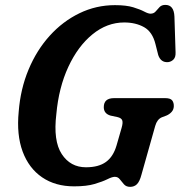

<svg xmlns="http://www.w3.org/2000/svg" viewBox="-20 -732 720 765"><path d="M438 -711.5Q483 -711.5 510.8 -703Q538.5 -694.5 554.5 -686Q570.5 -677.5 579.5 -677.5Q592.5 -677.5 600 -686.2Q607.5 -695 615.8 -703.8Q624 -712.5 639 -712.5Q673 -712.5 675 -666L679.5 -524Q680.5 -504.5 671.5 -495.2Q662.5 -486 650 -484.5Q621 -482 610.5 -512.5L599.5 -556Q587.5 -605 554 -623.8Q520.5 -642.5 475 -642.5Q406.5 -642.5 348.5 -595.2Q290.5 -548 252.2 -465.5Q214 -383 204.5 -277.5Q191.5 -171 226 -118.2Q260.5 -65.5 322.5 -65.5Q373 -65.5 402.2 -86.8Q431.5 -108 444.5 -153L464.5 -222.5Q470.5 -243 467 -252.5Q463.5 -262 448 -265.5L420 -271.5Q393.5 -279.5 393.5 -305Q393.5 -341 434.5 -341H638Q659 -341 666 -332Q673 -323 672.5 -308.5Q672 -295 663.5 -285.8Q655 -276.5 643 -271.5L624.5 -264.5Q606 -256.5 598.5 -230.5L543.5 -35.5Q536.5 -9 525.8 1.8Q515 12.5 498.5 12.5Q483 12.5 474 2.5Q465 -7.5 457.5 -17.5Q450 -27.5 437.5 -27.5Q427 -27.5 408 -18Q389 -8.5 357 1Q325 10.5 275 10.5Q200.5 10.5 147.8 -25.5Q95 -61.5 70.2 -128.2Q45.5 -195 54.5 -287Q61.5 -377.5 93.8 -454.8Q126 -532 178 -589.5Q230 -647 296.5 -679.2Q363 -711.5 438 -711.5Z"/></svg>

Font: Fraunces 144pt SuperSoft SemiBold
Style: Italic
Weight: 600
Italic angle: -16°
Version: Version 1.000;[b76b70a41]